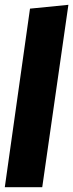

<svg xmlns="http://www.w3.org/2000/svg" viewBox="-21 -780 305 800"><path d="M264 -760 155 0H-1L104 -744Z"/></svg>

Font: Fira Sans Condensed Black
Style: Italic
Weight: 900
Width: 3
Italic angle: -8°
Designer: Carrois Corporate & Edenspiekermann AG
Foundry: Carrois Corporate GbR & Edenspiekermann AG
Version: Version 4.203